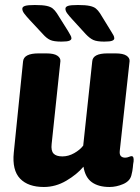

<svg xmlns="http://www.w3.org/2000/svg" viewBox="-20 -738 560 766"><path d="M155 8Q92 8 60 -25.5Q28 -59 35 -129L72 -493Q75 -525 134 -525H165Q195 -525 208.5 -516Q222 -507 221 -494L186 -163Q183 -137 193.5 -125.5Q204 -114 229 -114Q253 -114 276 -127Q299 -140 312 -157L348 -493Q350 -525 409 -525H441Q471 -525 484.5 -516Q498 -507 497 -494L458 -138Q456 -122 462 -115.5Q468 -109 479 -109Q487 -109 494 -112Q501 -115 505 -115Q515 -115 513 -94Q511 -84 510 -70.5Q509 -57 504 -38Q498 -15 471 -3.5Q444 8 417 8Q373 8 346.5 -11Q320 -30 313 -73Q287 -42 244.5 -17Q202 8 155 8ZM396 -572Q367 -572 352.5 -578.5Q338 -585 322 -602L269 -660Q257 -673 249 -683.5Q241 -694 241 -703Q241 -711 251.5 -714.5Q262 -718 291 -718Q321 -718 337.5 -714.5Q354 -711 362.5 -704Q371 -697 379 -685L422 -615Q429 -604 432.5 -597.5Q436 -591 436 -585Q436 -579 427.5 -575.5Q419 -572 396 -572ZM225 -572Q195 -572 180.5 -578.5Q166 -585 151 -602L97 -660Q85 -673 77 -683.5Q69 -694 69 -703Q69 -711 80 -714.5Q91 -718 119 -718Q150 -718 166 -714.5Q182 -711 190.5 -704Q199 -697 207 -685L251 -615Q257 -604 261 -597.5Q265 -591 265 -585Q265 -579 256.5 -575.5Q248 -572 225 -572Z"/></svg>

Font: Asap Semi Condensed Semi Condensed Regular
Style: Bold Italic
Weight: 700
Width: 4
Italic angle: -6°
Designer: Pablo Cosgaya
Foundry: Omnibus-Type
Version: Version 3.001; ttfautohint (v1.8.4.7-5d5b)